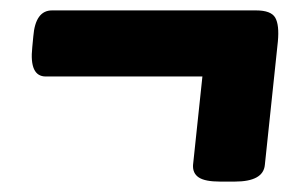

<svg xmlns="http://www.w3.org/2000/svg" viewBox="-20 -416 580 369"><path d="M403 -67Q374 -67 362 -75Q350 -83 351 -99L369 -269H68Q36 -269 42 -325L44 -346Q48 -396 80 -396H472Q501 -396 509 -382Q517 -368 514 -336L489 -99Q486 -67 431 -67Z"/></svg>

Font: Asap Semi Condensed Semi Condensed Black
Style: Italic
Weight: 900
Width: 4
Italic angle: -6°
Designer: Pablo Cosgaya
Foundry: Omnibus-Type
Version: Version 3.001; ttfautohint (v1.8.4.7-5d5b)